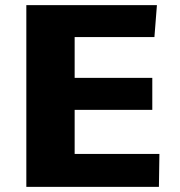

<svg xmlns="http://www.w3.org/2000/svg" viewBox="-20 -731 706 751"><path d="M83 0V-710.9H593.8L584 -585.9H272V-426.3H575.7V-301.3H272V-128.9H603.5L601.6 0Z"/></svg>

Font: Comme ExtraBold
Style: Regular
Weight: 800
Version: Version 1.000;gftools[0.9.27]